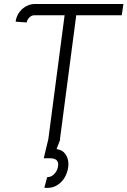

<svg xmlns="http://www.w3.org/2000/svg" viewBox="-20 -704 635 957"><path d="M360 -628 279 -11H280L279 -6L277 0L262 39Q291 43 306 64Q321 85 321 114Q321 142 307.5 171Q294 200 266.5 218Q239 236 201 232L215 179Q239 179 254.5 159Q270 139 270 116Q270 85 230 85H198L221 -11L302 -628H152Q137 -628 126 -616.5Q115 -605 113 -592L58 -596Q62 -631 90 -659Q120 -684 154 -684H595L587 -628Z"/></svg>

Font: Bellota
Style: Italic
Weight: 400
Italic angle: -7.5°
Designer: Kemie Guaida
Foundry: Kemie Guaida
Version: Version 4.001